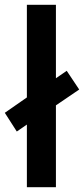

<svg xmlns="http://www.w3.org/2000/svg" viewBox="-35 -780 350 800"><path d="M77 0H198V-341L295 -407L243 -485L198 -454V-760H77V-374L-15 -310L35 -232L77 -261Z"/></svg>

Font: Noto Sans Ethiopic SemiCondensed SemiBold
Style: Regular
Weight: 600
Width: 4
Designer: Monotype Design Team
Foundry: Monotype Imaging Inc.
Version: Version 2.102